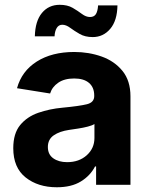

<svg xmlns="http://www.w3.org/2000/svg" viewBox="-20 -769 624 799"><path d="M216.3 10.3Q138.2 10.3 86.7 -30.5Q35.2 -71.3 35.2 -152.3Q35.2 -213.4 63.7 -248.3Q92.3 -283.2 139.2 -299.6Q186 -315.9 239.7 -320.8Q311 -327.6 341.6 -335.2Q372.1 -342.8 372.1 -369.1V-371.6Q372.1 -405.3 350.6 -423.8Q329.1 -442.4 288.6 -442.4Q248 -442.4 222.4 -424.8Q196.8 -407.2 188.5 -379.9L50.8 -401.9Q70.3 -473.1 133.1 -512.9Q195.8 -552.7 289.1 -552.7Q349.6 -552.7 403.1 -533.7Q456.5 -514.6 489.7 -473.9Q522.9 -433.1 522.9 -368.2V0H379.9V-76.2H375.5Q355.5 -37.6 316.2 -13.7Q276.9 10.3 216.3 10.3ZM179.2 -157.2Q179.2 -126 201.9 -110.1Q224.6 -94.2 259.3 -94.2Q309.1 -94.2 341.1 -123Q373 -151.9 373 -194.8V-252.9Q364.3 -247.1 345.5 -242.2Q326.7 -237.3 305.7 -234.1Q284.7 -231 268.1 -228.5Q228 -222.7 203.6 -205.8Q179.2 -189 179.2 -157.2ZM365.7 -614.7Q334 -614.7 311.5 -627.7Q289.1 -640.6 272 -653.3Q254.9 -666 239.3 -666Q224.1 -666 216.1 -652.6Q208 -639.2 207 -617.7H125Q126.5 -681.2 154.5 -715.1Q182.6 -749 228.5 -749Q260.7 -749 282.5 -736.3Q304.2 -723.6 321 -710.9Q337.9 -698.2 354.5 -698.2Q371.6 -698.2 379.2 -710.4Q386.7 -722.7 388.2 -746.6H468.8Q467.8 -683.1 438.7 -648.9Q409.7 -614.7 365.7 -614.7Z"/></svg>

Font: Konkhmer Sleokchher
Style: Regular
Weight: 400
Designer: Suon May Sophanith
Version: Version 1.000; ttfautohint (v1.8.4.7-5d5b);gftools[0.9.23]